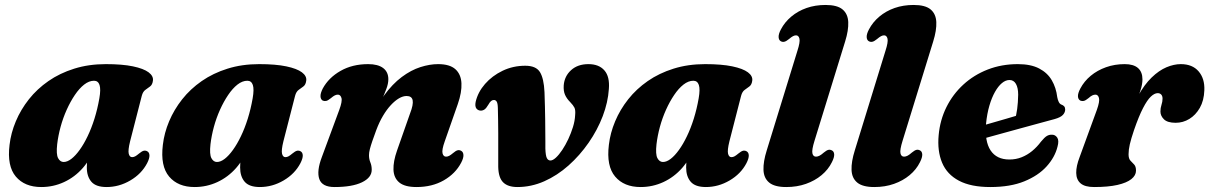

<svg xmlns="http://www.w3.org/2000/svg" viewBox="-20 -740 4875 774"><path d="M504.5 -170.5Q495.5 -134 499 -120.2Q502.5 -106.5 512.5 -106.5Q519 -106.5 525 -109.8Q531 -113 540.5 -121Q552 -130.5 559 -132.2Q566 -134 573 -130.5Q582 -126 582.5 -113.8Q583 -101.5 573 -82Q550.5 -39 505.2 -12.5Q460 14 409.5 14Q367 14 348.5 -7.2Q330 -28.5 330 -65Q330 -77.5 331 -91Q332 -104.5 334.5 -119.5Q337 -134.5 340.5 -151Q344 -167.5 349 -185L362 -150Q346.5 -100 314 -63Q281.5 -26 238.2 -6Q195 14 146.5 14Q79.5 14 43.8 -28.2Q8 -70.5 18.5 -156Q24 -204 43.8 -251Q63.5 -298 96.5 -339.8Q129.5 -381.5 175.2 -413.2Q221 -445 279.2 -463.2Q337.5 -481.5 406.5 -481.5Q473 -481.5 516 -472.5Q559 -463.5 579 -448.5Q599 -433.5 596.5 -415Q594.5 -398.5 585 -391.5Q575.5 -384.5 565.8 -377.5Q556 -370.5 551.5 -353.5ZM210.5 -158.5Q206 -118 214.2 -102.5Q222.5 -87 236.5 -87Q251.5 -87 268 -99.8Q284.5 -112.5 301.2 -135.8Q318 -159 333.2 -190.8Q348.5 -222.5 360.8 -261.5Q373 -300.5 380.5 -343.5Q387 -380.5 381.2 -397.5Q375.5 -414.5 359 -414.5Q339 -414.5 319.2 -399Q299.5 -383.5 281.8 -357.2Q264 -331 249 -297.8Q234 -264.5 224.2 -228.5Q214.5 -192.5 210.5 -158.5Z M1122.5 -170.5Q1113.5 -134 1117 -120.2Q1120.5 -106.5 1130.5 -106.5Q1137 -106.5 1143 -109.8Q1149 -113 1158.5 -121Q1170 -130.5 1177 -132.2Q1184 -134 1191 -130.5Q1200 -126 1200.5 -113.8Q1201 -101.5 1191 -82Q1168.5 -39 1123.2 -12.5Q1078 14 1027.5 14Q985 14 966.5 -7.2Q948 -28.5 948 -65Q948 -77.5 949 -91Q950 -104.5 952.5 -119.5Q955 -134.5 958.5 -151Q962 -167.5 967 -185L980 -150Q964.5 -100 932 -63Q899.5 -26 856.2 -6Q813 14 764.5 14Q697.5 14 661.8 -28.2Q626 -70.5 636.5 -156Q642 -204 661.8 -251Q681.5 -298 714.5 -339.8Q747.5 -381.5 793.2 -413.2Q839 -445 897.2 -463.2Q955.5 -481.5 1024.5 -481.5Q1091 -481.5 1134 -472.5Q1177 -463.5 1197 -448.5Q1217 -433.5 1214.5 -415Q1212.5 -398.5 1203 -391.5Q1193.5 -384.5 1183.8 -377.5Q1174 -370.5 1169.5 -353.5ZM828.5 -158.5Q824 -118 832.2 -102.5Q840.5 -87 854.5 -87Q869.5 -87 886 -99.8Q902.5 -112.5 919.2 -135.8Q936 -159 951.2 -190.8Q966.5 -222.5 978.8 -261.5Q991 -300.5 998.5 -343.5Q1005 -380.5 999.2 -397.5Q993.5 -414.5 977 -414.5Q957 -414.5 937.2 -399Q917.5 -383.5 899.8 -357.2Q882 -331 867 -297.8Q852 -264.5 842.2 -228.5Q832.5 -192.5 828.5 -158.5Z M1281 -334.5Q1272.5 -339.5 1272 -351.8Q1271.5 -364 1281 -383Q1305 -427 1352.8 -454.2Q1400.5 -481.5 1464 -481.5Q1503.5 -481.5 1524.5 -465.8Q1545.5 -450 1545.5 -420.5Q1545.5 -402.5 1537.2 -380.8Q1529 -359 1517.8 -334.5Q1506.5 -310 1496 -284Q1485.5 -258 1481 -232L1467 -239Q1494 -308 1528 -354.8Q1562 -401.5 1599.5 -429.5Q1637 -457.5 1674.8 -469.5Q1712.5 -481.5 1746 -481.5Q1793 -481.5 1815.8 -461Q1838.5 -440.5 1840.2 -404.2Q1842 -368 1825.5 -320.5L1773 -170.5Q1760.5 -135.5 1764 -122Q1767.5 -108.5 1778 -108.5Q1784.5 -108.5 1790.8 -111.8Q1797 -115 1806.5 -123Q1817.5 -132.5 1824.8 -134.2Q1832 -136 1839 -132Q1847.5 -127.5 1848.2 -115.2Q1849 -103 1839 -84Q1816 -40 1769 -13Q1722 14 1659 14Q1612 14 1589.8 -4.2Q1567.5 -22.5 1566.2 -55.8Q1565 -89 1580.5 -133L1633 -282.5Q1647 -318.5 1643.5 -335.8Q1640 -353 1619 -353Q1604.5 -353 1588.2 -343.5Q1572 -334 1555.5 -316.2Q1539 -298.5 1524 -273.2Q1509 -248 1497 -216Q1487.5 -190.5 1481 -171.5Q1474.5 -152.5 1471 -138.8Q1467.5 -125 1467.5 -114.5Q1467.5 -98.5 1473 -85.5Q1478.5 -72.5 1478.5 -55.5Q1478.5 -24 1439 -5Q1399.5 14 1328.5 14Q1278.5 14 1267.2 -18.2Q1256 -50.5 1277.5 -107L1347.5 -296.5Q1360.5 -331.5 1356.5 -345Q1352.5 -358.5 1342 -358.5Q1336 -358.5 1329.8 -355.5Q1323.5 -352.5 1313.5 -344Q1302.5 -335 1295.2 -333.2Q1288 -331.5 1281 -334.5Z M1988.5 -67Q1989.5 -23.5 2008.5 -4.8Q2027.5 14 2066 14Q2121.5 14 2174 -9.2Q2226.5 -32.5 2272 -73Q2317.5 -113.5 2353 -164.8Q2388.5 -216 2409.8 -271.8Q2431 -327.5 2434.5 -381.5Q2438.5 -431 2416.5 -456.2Q2394.5 -481.5 2352 -481.5Q2309 -481.5 2282.2 -457.2Q2255.5 -433 2252.5 -396Q2251 -373 2257.8 -357.8Q2264.5 -342.5 2278.5 -328.5Q2291 -315.5 2295.8 -305.8Q2300.5 -296 2298.5 -275.5Q2297.5 -253 2289.8 -228Q2282 -203 2270.8 -179Q2259.5 -155 2246.5 -135.5Q2233.5 -116 2221 -104.5Q2208.5 -93 2199 -93Q2189.5 -93 2184.5 -102.8Q2179.5 -112.5 2178.5 -141Q2178.5 -153 2178.5 -170.2Q2178.5 -187.5 2178.2 -209.2Q2178 -231 2177.8 -256.2Q2177.5 -281.5 2176.8 -310Q2176 -338.5 2175 -368.5Q2172.5 -423.5 2156.8 -449.2Q2141 -475 2097.5 -475Q2048.5 -475 2006.2 -454.8Q1964 -434.5 1935.2 -401.5Q1906.5 -368.5 1897.5 -329.5Q1894 -311.5 1900.2 -303Q1906.5 -294.5 1918 -294Q1926.5 -294 1933.5 -299Q1940.5 -304 1949 -318.5Q1954.5 -328.5 1959.8 -332.8Q1965 -337 1971 -337Q1978 -337 1982.2 -330.5Q1986.5 -324 1987 -304.5Q1987.5 -279 1988 -253.5Q1988.5 -228 1988.5 -203Q1988.5 -178 1988.5 -154Q1988.5 -130 1988.5 -108.2Q1988.5 -86.5 1988.5 -67Z M2920.5 -170.5Q2911.5 -134 2915 -120.2Q2918.5 -106.5 2928.5 -106.5Q2935 -106.5 2941 -109.8Q2947 -113 2956.5 -121Q2968 -130.5 2975 -132.2Q2982 -134 2989 -130.5Q2998 -126 2998.5 -113.8Q2999 -101.5 2989 -82Q2966.5 -39 2921.2 -12.5Q2876 14 2825.5 14Q2783 14 2764.5 -7.2Q2746 -28.5 2746 -65Q2746 -77.5 2747 -91Q2748 -104.5 2750.5 -119.5Q2753 -134.5 2756.5 -151Q2760 -167.5 2765 -185L2778 -150Q2762.5 -100 2730 -63Q2697.5 -26 2654.2 -6Q2611 14 2562.5 14Q2495.5 14 2459.8 -28.2Q2424 -70.5 2434.5 -156Q2440 -204 2459.8 -251Q2479.5 -298 2512.5 -339.8Q2545.5 -381.5 2591.2 -413.2Q2637 -445 2695.2 -463.2Q2753.5 -481.5 2822.5 -481.5Q2889 -481.5 2932 -472.5Q2975 -463.5 2995 -448.5Q3015 -433.5 3012.5 -415Q3010.5 -398.5 3001 -391.5Q2991.5 -384.5 2981.8 -377.5Q2972 -370.5 2967.5 -353.5ZM2626.5 -158.5Q2622 -118 2630.2 -102.5Q2638.5 -87 2652.5 -87Q2667.5 -87 2684 -99.8Q2700.5 -112.5 2717.2 -135.8Q2734 -159 2749.2 -190.8Q2764.5 -222.5 2776.8 -261.5Q2789 -300.5 2796.5 -343.5Q2803 -380.5 2797.2 -397.5Q2791.5 -414.5 2775 -414.5Q2755 -414.5 2735.2 -399Q2715.5 -383.5 2697.8 -357.2Q2680 -331 2665 -297.8Q2650 -264.5 2640.2 -228.5Q2630.5 -192.5 2626.5 -158.5Z M3387 -573 3263.5 -172.5Q3252 -135.5 3255 -122Q3258 -108.5 3269.5 -108.5Q3276.5 -108.5 3284 -112.5Q3291.5 -116.5 3301 -125Q3312 -134 3319 -135.8Q3326 -137.5 3333 -134Q3342 -130 3342.8 -117.8Q3343.5 -105.5 3333.5 -86Q3319 -56.5 3292 -34Q3265 -11.5 3229 1.2Q3193 14 3149.5 14Q3102.5 14 3080.8 -4Q3059 -22 3057.8 -55Q3056.5 -88 3071 -134L3194.5 -535Q3206 -570.5 3202.8 -584Q3199.5 -597.5 3189 -597.5Q3183 -597.5 3176.8 -594.2Q3170.5 -591 3160.5 -582.5Q3149.5 -573.5 3142.2 -571.8Q3135 -570 3128 -573.5Q3119.5 -578 3118.8 -590.2Q3118 -602.5 3128 -621.5Q3143.5 -651 3170 -673.2Q3196.5 -695.5 3231.5 -707.8Q3266.5 -720 3308 -720Q3355 -720 3376.5 -702Q3398 -684 3399.5 -651Q3401 -618 3387 -573Z M3742 -573 3618.5 -172.5Q3607 -135.5 3610 -122Q3613 -108.5 3624.5 -108.5Q3631.5 -108.5 3639 -112.5Q3646.5 -116.5 3656 -125Q3667 -134 3674 -135.8Q3681 -137.5 3688 -134Q3697 -130 3697.8 -117.8Q3698.5 -105.5 3688.5 -86Q3674 -56.5 3647 -34Q3620 -11.5 3584 1.2Q3548 14 3504.5 14Q3457.5 14 3435.8 -4Q3414 -22 3412.8 -55Q3411.5 -88 3426 -134L3549.5 -535Q3561 -570.5 3557.8 -584Q3554.5 -597.5 3544 -597.5Q3538 -597.5 3531.8 -594.2Q3525.5 -591 3515.5 -582.5Q3504.5 -573.5 3497.2 -571.8Q3490 -570 3483 -573.5Q3474.5 -578 3473.8 -590.2Q3473 -602.5 3483 -621.5Q3498.5 -651 3525 -673.2Q3551.5 -695.5 3586.5 -707.8Q3621.5 -720 3663 -720Q3710 -720 3731.5 -702Q3753 -684 3754.5 -651Q3756 -618 3742 -573Z M3856.5 -210Q3856.5 -210 3873.5 -214.8Q3890.5 -219.5 3917.8 -227.2Q3945 -235 3976.5 -244Q4008 -253 4038 -261.8Q4068 -270.5 4089.5 -277L4071 -256Q4077 -275 4080.5 -300.8Q4084 -326.5 4084.5 -358.5Q4084.5 -386 4075.5 -401.8Q4066.5 -417.5 4049.5 -417.5Q4034 -417.5 4019 -405Q4004 -392.5 3991 -369.5Q3978 -346.5 3968.5 -314.2Q3959 -282 3955 -241.5Q3949 -170.5 3973.2 -133.8Q3997.5 -97 4049 -97Q4075.5 -97 4098.2 -106Q4121 -115 4140.8 -131.2Q4160.5 -147.5 4176.5 -169Q4190.5 -186 4200 -191.8Q4209.5 -197.5 4221 -197Q4234 -197 4242 -185.2Q4250 -173.5 4243 -148.5Q4232.5 -106 4199 -69Q4165.5 -32 4109.2 -9Q4053 14 3972 14Q3894 14 3845.8 -11.5Q3797.5 -37 3777.8 -84.2Q3758 -131.5 3764 -195.5Q3769.5 -256 3795.2 -308Q3821 -360 3863.5 -399Q3906 -438 3962 -459.8Q4018 -481.5 4083 -481.5Q4135.5 -481.5 4169 -464Q4202.5 -446.5 4220 -416.5Q4237.5 -386.5 4242 -348.5Q4244 -337.5 4248 -329.2Q4252 -321 4258.5 -318.5Q4266 -316 4270 -311.2Q4274 -306.5 4274 -298.5Q4274 -287 4265 -277Q4256 -267 4231.5 -260Q4208.5 -254 4172.5 -244Q4136.5 -234 4094.8 -222.8Q4053 -211.5 4011.8 -200Q3970.5 -188.5 3936.5 -179.2Q3902.5 -170 3882 -164Q3861.5 -158 3861.5 -158Z M4335 -334.5Q4326 -339.5 4325.5 -351.8Q4325 -364 4335 -383Q4350.5 -412.5 4377 -434.5Q4403.5 -456.5 4438.5 -469Q4473.5 -481.5 4514 -481.5Q4549.5 -481.5 4567.5 -465.8Q4585.5 -450 4585.5 -420Q4585.5 -401 4578.2 -377.8Q4571 -354.5 4561 -329.2Q4551 -304 4542.8 -279.5Q4534.5 -255 4533 -233.5L4523.5 -236.5Q4541.5 -305 4567.2 -352Q4593 -399 4622.5 -427.5Q4652 -456 4682.2 -468.8Q4712.5 -481.5 4740 -481.5Q4787 -481.5 4812 -452.2Q4837 -423 4835 -376Q4833.5 -334.5 4816.8 -305.2Q4800 -276 4774.5 -260.5Q4749 -245 4719.5 -245Q4686.5 -245 4672.2 -259Q4658 -273 4658 -290.5Q4658 -304.5 4662.2 -317.2Q4666.5 -330 4666.5 -342.5Q4666.5 -353 4661.2 -358.8Q4656 -364.5 4647 -364.5Q4634 -364.5 4619.2 -350.5Q4604.5 -336.5 4587.8 -304.2Q4571 -272 4551.5 -215.5Q4539.5 -180 4534.5 -158Q4529.5 -136 4529.5 -118Q4529.5 -100.5 4537 -92.5Q4544.5 -84.5 4552 -76.8Q4559.5 -69 4559.5 -52Q4559.5 -33 4540.8 -18Q4522 -3 4484.8 5.5Q4447.5 14 4390.5 14Q4353.5 14 4336.2 -0.8Q4319 -15.5 4318.5 -42.8Q4318 -70 4332.5 -107.5L4401.5 -296.5Q4414 -331.5 4410.2 -345Q4406.5 -358.5 4396 -358.5Q4390 -358.5 4383.5 -355.5Q4377 -352.5 4367.5 -344Q4356.5 -335 4349.2 -333.2Q4342 -331.5 4335 -334.5Z"/></svg>

Font: Fraunces ExtraBold
Style: Italic
Weight: 800
Italic angle: -16°
Version: Version 1.000;[b76b70a41]